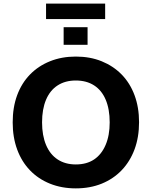

<svg xmlns="http://www.w3.org/2000/svg" viewBox="-20 -1028 836 1059"><path d="M398 11Q320 11 255.5 -15Q191 -41 145 -89Q99 -137 74.5 -204Q50 -271 50 -353Q50 -436 74.5 -502.5Q99 -569 145 -616.5Q191 -664 255.5 -690Q320 -716 398 -716Q477 -716 541 -690Q605 -664 651 -617Q697 -570 722 -503Q747 -436 747 -354Q747 -271 722 -204Q697 -137 651 -89Q605 -41 541 -15Q477 11 398 11ZM398 -121Q458 -121 499 -148.5Q540 -176 562.5 -228.5Q585 -281 585 -353Q585 -426 563 -478Q541 -530 499 -557Q457 -584 398 -584Q340 -584 298 -557Q256 -530 234 -478Q212 -426 212 -353Q212 -281 234 -228.5Q256 -176 298 -148.5Q340 -121 398 -121ZM234 -923V-1008H560V-923ZM331 -781V-878H463V-781Z"/></svg>

Font: Nunito Sans 12pt ExtraBold
Style: Regular
Weight: 800
Designer: Vernon Adams
Foundry: Vernon Adams
Version: Version 3.101;gftools[0.9.27]